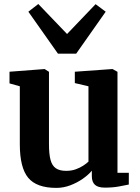

<svg xmlns="http://www.w3.org/2000/svg" viewBox="-20 -904 682 935"><path d="M490.4 9.7Q457.2 9.7 442.2 -4.2Q427.2 -18.1 427.2 -46.2V-72.7Q410.9 -52.9 383.4 -33.6Q356 -14.4 322.7 -1.7Q289.4 11 254.5 11Q158.1 11 117.3 -38.3Q76.5 -87.6 76.5 -201.6V-483.8L26.3 -497.9V-554.7L196.5 -567.7H197.5L218.5 -554.3V-201.8Q218.5 -154.1 226 -125.7Q233.5 -97.4 251.8 -84.7Q270 -72 302.2 -72Q328.2 -72 349.1 -79.6Q369.9 -87.2 385.6 -97.5Q401.2 -107.8 410.8 -116.9V-483.8L344.4 -499.4V-554.7L525.9 -567.7H528.3L552.1 -554.3V-62.4H607.4L607.2 -5.3Q589.2 -1.5 559.1 4.1Q529 9.7 490.4 9.7ZM262.1 -642.8 118.1 -847 166.5 -884.5 306.6 -738.4 445.5 -883.7 494.7 -847 351.1 -642.8Z"/></svg>

Font: Merriweather Light
Style: Regular
Weight: 300
Designer: Eben Sorkin
Foundry: Eben Sorkin
Version: Version 2.100